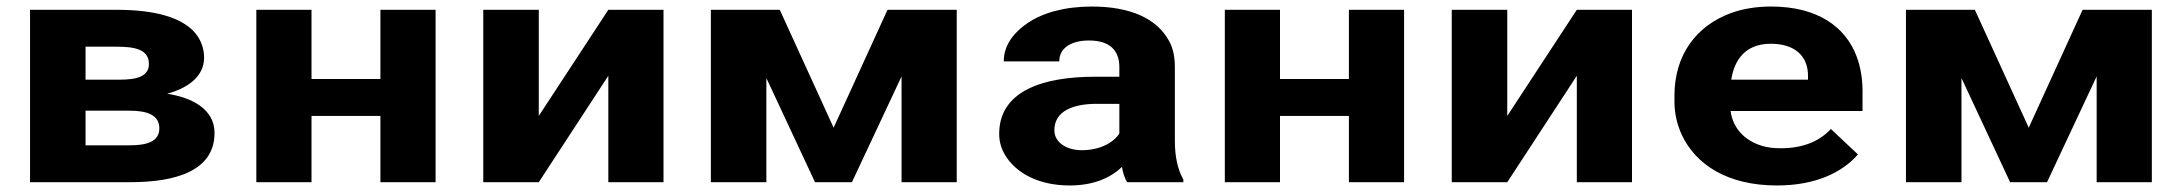

<svg xmlns="http://www.w3.org/2000/svg" viewBox="-20 -558 6684 588"><path d="M605 -381C605 -406 598 -427 586 -446C546 -506 451 -528 337 -528H72V0H378C519 0 637 -35 637 -151C637 -224 568 -259 492 -271C552 -287 605 -322 605 -381ZM468 -165C468 -125 431 -113 378 -113H242V-219H378C432 -219 468 -205 468 -165ZM436 -362C436 -324 399 -314 347 -314H242V-415H337C395 -415 436 -406 436 -362Z M1314 0V-528H1145V-316H934V-528H765V0H934V-203H1145V0Z M1843 -528 1630 -203V-528H1460V0H1630L1843 -326V0H2012V-528Z M2533 -167 2368 -528H2157V0H2327V-319L2476 0H2589L2741 -324V0H2910V-528H2698Z M3578 -128V-352C3578 -383 3573 -410 3560 -433C3523 -501 3442 -538 3324 -538C3241 -538 3174 -519 3128 -488C3089 -462 3054 -423 3054 -370H3224C3224 -412 3262 -434 3315 -434C3378 -434 3408 -404 3408 -353V-323H3333C3173 -323 3040 -279 3040 -148C3040 -125 3046 -104 3057 -85C3089 -30 3158 10 3256 10C3330 10 3382 -14 3416 -47C3419 -28 3424 -13 3432 0H3604V-8C3586 -41 3578 -79 3578 -128ZM3209 -159C3209 -218 3266 -240 3339 -240H3408V-149C3389 -120 3347 -98 3293 -98C3246 -98 3209 -122 3209 -159Z M4280 0V-528H4111V-316H3900V-528H3731V0H3900V-203H4111V0Z M4809 -528 4596 -203V-528H4426V0H4596L4809 -326V0H4978V-528Z M5670 -85 5587 -163C5554 -127 5504 -104 5434 -104C5412 -104 5392 -106 5374 -112C5323 -128 5287 -165 5280 -218H5684V-278C5684 -317 5678 -353 5666 -385C5632 -476 5546 -538 5404 -538C5358 -538 5317 -531 5281 -518C5175 -479 5108 -390 5108 -265V-246C5108 -211 5116 -177 5130 -146C5173 -54 5270 10 5422 10C5539 10 5621 -29 5670 -85ZM5517 -326V-314H5282C5291 -373 5324 -424 5403 -424C5476 -424 5517 -387 5517 -326Z M6193 -167 6028 -528H5817V0H5987V-319L6136 0H6249L6401 -324V0H6570V-528H6358Z"/></svg>

Font: Asimov
Style: XWid
Weight: 500
Designer: Google
Version: Version 2.000980; 2014